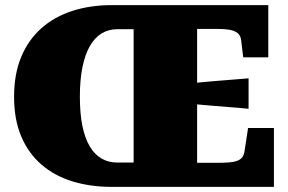

<svg xmlns="http://www.w3.org/2000/svg" viewBox="-20 -730 1126 750"><path d="M729 -405Q766 -409 803 -412Q840 -415 877 -418Q914 -421 951 -424V-305Q914 -309 877 -311.5Q840 -314 803 -317.5Q766 -321 729 -324ZM439 -95H502V-616H439Q404 -616 377 -599.5Q350 -583 331 -550Q312 -517 302 -467.5Q292 -418 292 -352Q292 -286 302 -237.5Q312 -189 331 -157.5Q350 -126 377 -110.5Q404 -95 439 -95ZM416 0Q333 0 263 -21.5Q193 -43 142 -87Q91 -131 63 -197Q35 -263 35 -352Q35 -441 63 -508Q91 -575 142 -620Q193 -665 263 -687.5Q333 -710 416 -710H1028V-506H930L922 -573Q920 -591 908.5 -600.5Q897 -610 877.5 -613.5Q858 -617 832 -617H750V-94H825Q854 -94 874 -95.5Q894 -97 907 -102Q920 -107 926.5 -116Q933 -125 935 -138L949 -230H1050V0Z"/></svg>

Font: Roboto Serif Black
Style: Regular
Weight: 900
Designer: Greg Gazdowicz
Foundry: Commercial Type
Version: Version 1.008